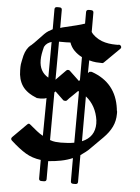

<svg xmlns="http://www.w3.org/2000/svg" viewBox="-63 -957 782 1071"><g transform="rotate(5 328.0 -422.0)"><path d="M597 -345Q597 -348 597 -354Q597 -360 595 -364Q595 -366 594.5 -368Q594 -370 594 -372V-373Q575 -518 437 -566Q432 -567 423 -565Q422 -563 419.5 -561Q417 -559 416 -558Q416 -583 416.5 -595.5Q417 -608 417 -629Q438 -623 456 -621.5Q474 -620 492 -620Q494 -620 496.5 -622Q499 -624 500 -625L583 -707Q592 -715 586 -724Q580 -733 569 -729H557Q537 -729 517 -732Q497 -735 478 -742Q458 -750 442 -762Q426 -774 417 -788V-896Q417 -909 402 -909H391Q376 -909 376 -896V-831Q356 -824 328 -817Q300 -810 253 -799Q250 -798 247 -797Q244 -796 240 -795V-896Q240 -909 226 -909H213Q199 -909 199 -896V-784Q187 -778 176 -771Q165 -764 154 -753Q136 -735 119.5 -717Q103 -699 84 -682L86 -685Q60 -664 49 -623Q45 -606 42.5 -593Q40 -580 39 -574Q38 -568 38 -560Q38 -552 38 -541Q38 -489 62 -453Q86 -417 144 -394Q148 -394 153.5 -393.5Q159 -393 166 -393Q186 -393 198 -399Q198 -340 197 -291Q196 -242 196 -187Q179 -196 161.5 -210Q144 -224 120 -244Q112 -252 103 -242L26 -165Q17 -155 26 -146Q73 -103 110.5 -80.5Q148 -58 196 -52V52Q196 65 210 65H224Q238 65 238 52V-49Q273 -51 308.5 -58Q344 -65 374 -78V52Q374 65 388 65H400Q414 65 414 52V-98Q427 -107 442 -118.5Q457 -130 465 -139L534 -208Q565 -239 581 -272Q597 -305 597 -345ZM375 -515 370 -509 313 -563Q302 -569 294 -561L239 -505Q239 -558 239.5 -611.5Q240 -665 240 -718H254Q267 -718 280 -718Q293 -718 304 -719Q313 -693 331.5 -674.5Q350 -656 375 -643ZM199 -713 198 -513Q172 -528 159.5 -551.5Q147 -575 147 -606Q147 -624 150 -641.5Q153 -659 159 -682Q166 -695 176 -702Q186 -709 199 -713ZM487 -281Q487 -205 416 -176V-427Q474 -381 486 -299V-296Q487 -292 487 -281ZM375 -451 374 -164Q357 -161 338 -159.5Q319 -158 299 -158Q284 -158 269 -159.5Q254 -161 238 -167Q238 -236 238.5 -300.5Q239 -365 239 -434L245 -440L293 -394Q298 -392 304 -392Q310 -392 313 -396Q322 -407 340.5 -424Q359 -441 370 -453Q373 -452 375 -451Z"/></g></svg>

Font: MM Taunggyi
Style: Regular
Weight: 400
Designer: Khon Soe Zaw Thu
Version: Version 1.00 July 18, 2016, initial release